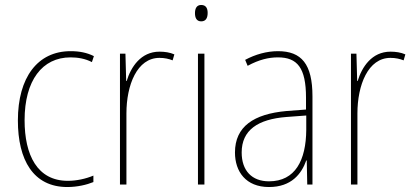

<svg xmlns="http://www.w3.org/2000/svg" viewBox="-20 -743 1664 773"><path d="M251 10C291 10 329 1 356 -10V-36C325 -23 288 -15 253 -15C130 -15 79 -119 79 -259C79 -419 150 -512 264 -512C293 -512 323 -507 350 -493L358 -517C330 -531 300 -537 264 -537C132 -537 52 -432 52 -258C52 -99 114 10 251 10Z M622 -535C547 -535 507 -473 490 -417H488L485 -527H463V0H489V-286C489 -401 532 -510 622 -510C643 -510 660 -506 675 -500L682 -524C664 -532 643 -535 622 -535Z M790 -723C770 -723 765 -706 765 -690C765 -672 771 -657 790 -657C809 -657 816 -671 816 -691C816 -707 811 -723 790 -723ZM803 -527H777V0H803Z M1099 -537C1054 -537 1008 -524 967 -502L977 -478C1023 -503 1062 -512 1099 -512C1177 -512 1212 -470 1212 -350V-302L1133 -296C1002 -284 926 -234 926 -129C926 -52 970 10 1063 10C1153 10 1194 -43 1213 -97H1215L1217 0H1238V-355C1238 -485 1194 -537 1099 -537ZM1133 -272 1213 -278V-220C1212 -98 1169 -13 1063 -13C994 -13 953 -56 953 -129C953 -219 1018 -263 1133 -272Z M1552 -535C1477 -535 1437 -473 1420 -417H1418L1415 -527H1393V0H1419V-286C1419 -401 1462 -510 1552 -510C1573 -510 1590 -506 1605 -500L1612 -524C1594 -532 1573 -535 1552 -535Z"/></svg>

Font: Noto Sans Oriya Cond Thin
Style: Regular
Weight: 100
Width: 3
Designer: Amélie Bonet and Sol Matas
Foundry: Google LLC
Version: Version 2.006